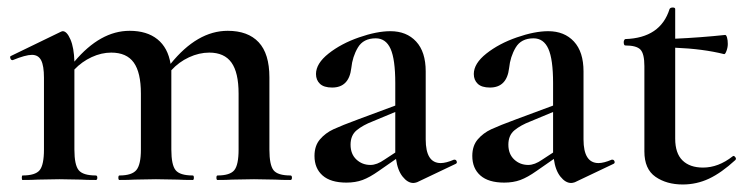

<svg xmlns="http://www.w3.org/2000/svg" viewBox="-20 -479 1989 511"><path d="M753 0Q728 0 713 -1L656 -2L598 -1Q584 0 559 0Q556 0 556 -6Q556 -12 559 -12Q592 -12 603.5 -26Q615 -40 615 -81V-230Q615 -286 596 -312.5Q577 -339 537 -339Q510 -339 483 -326.5Q456 -314 436 -292V-282V-81Q436 -40 447.5 -26Q459 -12 493 -12Q496 -12 496 -6Q496 0 493 0Q468 0 453 -1L395 -2L338 -1Q323 0 298 0Q295 0 295 -6Q295 -12 298 -12Q331 -12 343 -26.5Q355 -41 355 -81V-230Q355 -286 336 -312.5Q317 -339 276 -339Q250 -339 224 -327Q198 -315 178 -294V-81Q178 -40 189.5 -26Q201 -12 235 -12Q239 -12 239 -6Q239 0 235 0Q210 0 195 -1L138 -2L81 -1Q66 0 40 0Q38 0 38 -6Q38 -12 40 -12Q74 -12 85.5 -26Q97 -40 97 -81V-272Q97 -304 89.5 -318.5Q82 -333 65 -333Q48 -333 14 -319H13Q9 -319 7.5 -324Q6 -329 9 -330L141 -394Q145 -396 147 -396Q158 -396 167.5 -374Q177 -352 178 -315Q247 -397 325 -397Q371 -397 399 -374.5Q427 -352 434 -309Q505 -397 586 -397Q640 -397 668.5 -366.5Q697 -336 697 -273V-81Q697 -40 708 -26Q719 -12 753 -12Q757 -12 757 -6Q757 0 753 0Z M1190 -54Q1194 -54 1195.5 -49.5Q1197 -45 1193 -43L1090 6Q1084 8 1080 8Q1065 8 1051.5 -9Q1038 -26 1034 -56L988 -24Q964 -7 945 0Q926 7 902 7Q860 7 838.5 -12Q817 -31 817 -64Q817 -91 831.5 -108Q846 -125 867.5 -135Q889 -145 935 -162L1032 -198V-258Q1032 -321 1019.5 -349Q1007 -377 980 -377Q947 -377 932.5 -352.5Q918 -328 915 -298Q909 -246 864 -246Q842 -246 831.5 -256Q821 -266 821 -282Q821 -310 854.5 -336.5Q888 -363 935.5 -379.5Q983 -396 1019 -396Q1062 -396 1087.5 -368.5Q1113 -341 1113 -289V-108Q1113 -45 1153 -45Q1167 -45 1188 -54ZM1032 -73V-82V-181L972 -156Q946 -146 929.5 -132.5Q913 -119 913 -94Q913 -69 928.5 -54.5Q944 -40 966 -40Q983 -40 1003 -54Z M1610 -54Q1614 -54 1615.5 -49.5Q1617 -45 1613 -43L1510 6Q1504 8 1500 8Q1485 8 1471.5 -9Q1458 -26 1454 -56L1408 -24Q1384 -7 1365 0Q1346 7 1322 7Q1280 7 1258.5 -12Q1237 -31 1237 -64Q1237 -91 1251.5 -108Q1266 -125 1287.5 -135Q1309 -145 1355 -162L1452 -198V-258Q1452 -321 1439.5 -349Q1427 -377 1400 -377Q1367 -377 1352.5 -352.5Q1338 -328 1335 -298Q1329 -246 1284 -246Q1262 -246 1251.5 -256Q1241 -266 1241 -282Q1241 -310 1274.5 -336.5Q1308 -363 1355.5 -379.5Q1403 -396 1439 -396Q1482 -396 1507.5 -368.5Q1533 -341 1533 -289V-108Q1533 -45 1573 -45Q1587 -45 1608 -54ZM1452 -73V-82V-181L1392 -156Q1366 -146 1349.5 -132.5Q1333 -119 1333 -94Q1333 -69 1348.5 -54.5Q1364 -40 1386 -40Q1403 -40 1423 -54Z M1932 -64Q1935 -64 1937.5 -60Q1940 -56 1937 -53Q1900 -19 1867 -3.5Q1834 12 1797 12Q1754 12 1724.5 -8.5Q1695 -29 1695 -76V-303Q1695 -336 1684.5 -347Q1674 -358 1644 -358Q1642 -358 1641 -360.5Q1640 -363 1640 -367Q1640 -370 1641.5 -372.5Q1643 -375 1644 -375Q1738 -378 1762 -455Q1764 -459 1770.5 -459Q1777 -459 1777 -455V-376Q1844 -379 1910 -386Q1913 -386 1915 -379Q1917 -372 1917 -362Q1917 -353 1913.5 -343.5Q1910 -334 1907 -335Q1851 -349 1777 -352V-110Q1777 -71 1796.5 -52Q1816 -33 1851 -33Q1892 -33 1930 -63Z"/></svg>

Font: Cormorant Garamond SemiBold
Style: Regular
Weight: 600
Designer: Christian Thalmann (Catharsis Fonts)
Version: Version 3.000